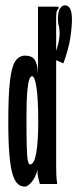

<svg xmlns="http://www.w3.org/2000/svg" viewBox="-20 -688 290 718"><path d="M74 10Q60 10 48.5 1.5Q37 -7 28.5 -32Q20 -57 15.5 -105Q11 -153 11 -232Q11 -334 17.5 -387.5Q24 -441 38 -460.5Q52 -480 74 -480Q100 -480 110.5 -463.5Q121 -447 122 -410V-663H199V-656Q193 -650 191.5 -643Q190 -636 190 -619V-498Q203 -536 203 -562Q203 -582 199.5 -592.5Q196 -603 197 -628Q198 -646 205 -657Q212 -668 223 -668Q249 -668 249 -616Q249 -585 242.5 -544Q236 -503 217 -451L190 -463V-73Q190 -55 190.5 -37Q191 -19 194 0H129Q126 -11 123 -23Q120 -35 120 -53Q113 -24 98 -7Q83 10 74 10ZM92 -73Q108 -73 115.5 -116Q123 -159 123 -230Q123 -318 116.5 -360.5Q110 -403 100 -403Q94 -403 89.5 -391Q85 -379 82 -345.5Q79 -312 79 -246Q79 -179 80 -141Q81 -103 84 -88Q87 -73 92 -73Z"/></svg>

Font: Inconsolata UltraCondensed ExtraBold
Style: Regular
Weight: 800
Width: 1
Monospace: yes
Designer: Raph Levien, Cyreal, Brenton Simpson
Foundry: Raph Levien, Cyreal, Google
Version: Version 3.001; ttfautohint (v1.8.2.53-6de2)